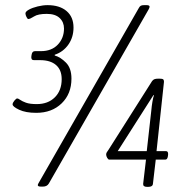

<svg xmlns="http://www.w3.org/2000/svg" viewBox="-20 -723 710 747"><path d="M121 -284Q80 -284 54.5 -296Q29 -308 29 -317Q29 -323 36 -331.5Q43 -340 47 -340Q51 -340 58.5 -334.5Q66 -329 81 -323.5Q96 -318 123 -318Q167 -318 193.5 -344.5Q220 -371 220 -415Q220 -451 198 -470Q176 -489 136 -489H112Q100 -489 102 -504L103 -510Q105 -524 116 -524H139Q181 -524 205 -549.5Q229 -575 229 -612Q229 -637 212 -653Q195 -669 162 -669Q128 -669 112.5 -659Q97 -649 90 -649Q87 -649 83 -657Q79 -665 79 -671Q79 -678 92.5 -685.5Q106 -693 126.5 -698Q147 -703 165 -703Q212 -703 239 -680Q266 -657 266 -616Q266 -578 246 -549.5Q226 -521 193 -510V-507Q215 -501 236.5 -479.5Q258 -458 258 -417Q258 -358 220 -321Q182 -284 121 -284ZM139 3Q127 3 127 -3Q127 -6 132 -14L519 -690Q523 -698 527.5 -700.5Q532 -703 540 -703H550Q562 -703 562 -697Q562 -693 558 -686L170 -9Q163 3 147 3ZM552 4Q536 4 537 -8L548 -102H405Q401 -102 397 -109Q393 -116 393 -122Q393 -126 395.5 -130.5Q398 -135 402 -140L572 -408Q577 -414 582.5 -415.5Q588 -417 597 -417H600Q611 -417 614.5 -414.5Q618 -412 618 -405L589 -135H626Q635 -135 634 -121L633 -114Q631 -102 623 -102H586L575 -8Q574 4 557 4ZM579 -352 577 -353 438 -135H551L569 -296Q570 -309 573 -327Q576 -345 579 -352Z"/></svg>

Font: Asap Condensed Condensed ExtraLight
Style: Italic
Weight: 200
Width: 3
Italic angle: -6°
Designer: Pablo Cosgaya
Foundry: Omnibus-Type
Version: Version 3.001; ttfautohint (v1.8.4.7-5d5b)